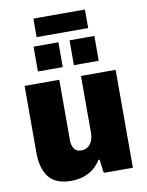

<svg xmlns="http://www.w3.org/2000/svg" viewBox="-95 -940 782 1020"><g transform="rotate(-10 295.5 -430.0)"><path d="M206 12Q123 12 86 -35Q49 -82 49 -166V-528H236V-199Q236 -186 239.5 -174.5Q243 -163 249 -154.5Q255 -146 265 -142Q275 -138 287 -138Q309 -138 323.5 -149.5Q338 -161 345.5 -180Q353 -199 353 -221V-528H540V0H383L373 -73H367Q351 -46 326 -26.5Q301 -7 271 2.5Q241 12 206 12ZM132 -591V-725H266V-591ZM326 -591V-725H460V-591ZM157 -772V-872H435V-772Z"/></g></svg>

Font: Archivo SemiCondensed Black
Style: Regular
Weight: 900
Width: 4
Designer: Hector Gatti
Foundry: Omnibus-Type
Version: Version 2.001